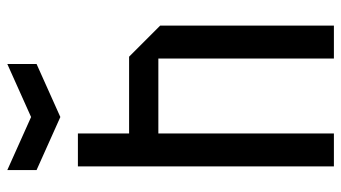

<svg xmlns="http://www.w3.org/2000/svg" viewBox="-224 -709 933 525"><g transform="rotate(-90 242.5 -446.5)"><path d="M50 0V-700H140V-560H350L435 -475V0H345V-480H140V0ZM330 -893V-813L185 -748L40 -813V-893L185 -828Z"/></g></svg>

Font: Tektur SemiCondensed
Style: Regular
Weight: 400
Width: 4
Designer: Adam Jagosz
Foundry: Adam Jagosz
Version: Version 1.005;gftools[0.9.30]